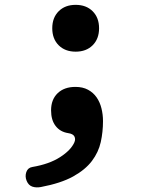

<svg xmlns="http://www.w3.org/2000/svg" viewBox="-20 -554 640 812"><path d="M152.8 237Q133.1 240.7 116.8 235.3Q100.5 229.8 92.7 210.8Q84.9 192.1 91.3 173.6Q97.8 155.1 117.2 152.1Q188.3 140.1 234.2 110.5Q280.2 80.9 294.7 47.6Q300.4 34.1 294.6 23Q288.8 11.9 268.2 9Q234.4 3.7 215.2 -21.3Q196 -46.2 196 -87.3Q196 -132.9 223.7 -159.7Q251.5 -186.5 299.1 -186.5Q330 -186.5 352.2 -174.5Q374.4 -162.5 388.4 -142.5Q402.4 -122.4 409 -96.1Q415.6 -69.8 415.6 -41.9Q415.6 3.7 406.2 46.6Q396.7 89.6 368.8 126.7Q340.9 163.7 289.2 192.4Q237.4 221 152.8 237ZM201 -434.5Q201 -479.3 228.1 -506.4Q255.2 -533.5 300 -533.5Q344.8 -533.5 371.9 -506.4Q399 -479.3 399 -434.5Q399 -389.7 371.9 -362.6Q344.8 -335.5 300 -335.5Q255.2 -335.5 228.1 -362.6Q201 -389.7 201 -434.5Z"/></svg>

Font: Maple Mono
Style: Regular
Weight: 400
Monospace: yes
Designer: subframe7536
Version: Version 7.300